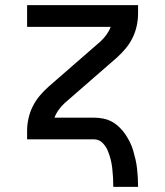

<svg xmlns="http://www.w3.org/2000/svg" viewBox="-20 -540 640 744"><path d="M419 184Q419 166 418 148Q417 130 415 112Q413 94 408.5 76.5Q404 59 397 42.5Q390 26 376.5 13Q363 0 345 0H85V-33Q85 -57 90.5 -81.5Q96 -106 107 -128Q118 -150 134 -169Q150 -188 168 -204L369 -379Q382 -391 392.5 -405.5Q403 -420 409 -436H85V-520H515V-488Q515 -463 509.5 -438.5Q504 -414 493 -392Q482 -370 466 -351Q450 -332 432 -316L231 -141Q218 -129 207.5 -114.5Q197 -100 191 -84H345Q362 -84 380 -80.5Q398 -77 413.5 -68.5Q429 -60 442 -47.5Q455 -35 465 -20.5Q475 -6 483 10Q491 26 496 43Q501 60 505 77.5Q509 95 511 112.5Q513 130 514 148Q515 166 515 184Z"/></svg>

Font: Iosevka Fixed Curly Md Ex
Style: Regular
Weight: 500
Width: 7
Monospace: yes
Designer: Belleve Invis
Foundry: Belleve Invis
Version: Version 30.1.2